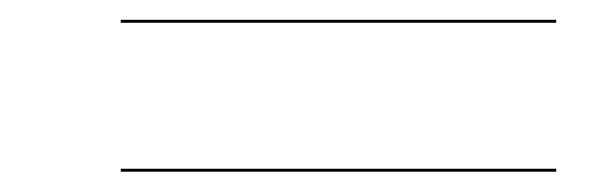

<svg xmlns="http://www.w3.org/2000/svg" viewBox="-20 -482 600 194"><path d="M102 -459V-462H542V-459ZM102 -308.5V-311.5H542V-308.5Z"/></svg>

Font: Bodoni Moda 72pt
Style: Italic
Weight: 400
Italic angle: -13°
Designer: Owen Earl
Foundry: indestructible type
Version: Version 2.005